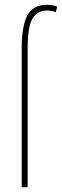

<svg xmlns="http://www.w3.org/2000/svg" viewBox="-20 -785 260 805"><path d="M177 -741Q137 -741 116.5 -707.5Q96 -674 96 -581V0H71V-584Q71 -673 94 -719Q117 -765 177 -765Q190 -765 200 -763Q210 -761 220 -757L214 -734Q196 -741 177 -741Z"/></svg>

Font: Noto Sans ExtraCondensed Thin
Style: Regular
Weight: 100
Width: 2
Designer: Monotype Design Team
Foundry: Monotype Imaging Inc.
Version: Version 2.013; ttfautohint (v1.8.4.7-5d5b)